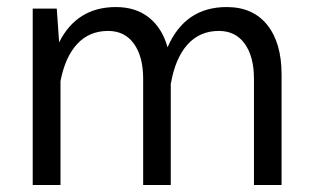

<svg xmlns="http://www.w3.org/2000/svg" viewBox="-20 -530 891 550"><path d="M73.7 -505.4H142.6L149.4 -408.7Q200.2 -509.8 312 -509.8Q369.1 -509.8 407 -479.5Q444.8 -449.2 460 -394.5Q509.8 -509.8 629.4 -509.8Q704.6 -509.8 745.6 -458.5Q786.6 -407.2 786.6 -316.9V0H707.5V-304.2Q707.5 -367.7 681.2 -404.5Q654.8 -441.4 606.9 -441.4Q552.2 -441.4 517.3 -402.6Q482.4 -363.8 469.7 -292H469.2V0H390.1V-304.2Q390.1 -367.7 363.8 -404.5Q337.4 -441.4 289.6 -441.4Q235.8 -441.4 201.2 -404.1Q166.5 -366.7 153.3 -297.4V0H73.7Z"/></svg>

Font: Estedad-FD Regular
Style: FD-Regular
Weight: 400
Designer: Amin Abedi
Version: Version 7.3